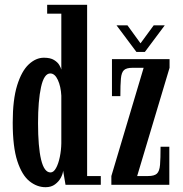

<svg xmlns="http://www.w3.org/2000/svg" viewBox="-20 -770 764 800"><path d="M170 10Q134 10 102.8 -15Q71.5 -40 52.2 -98.8Q33 -157.5 33 -259Q33 -355 51.5 -414.5Q70 -474 99.8 -501.8Q129.5 -529.5 163 -529.5Q190 -529.5 205.2 -520Q220.5 -510.5 227.2 -498.8Q234 -487 235.5 -480V-713H176.5V-750H343V-36.5H400V0H253L243 -59Q242 -45.5 233.5 -29.5Q225 -13.5 209.2 -1.8Q193.5 10 170 10ZM190.5 -51.5Q203.5 -51.5 213.5 -69.8Q223.5 -88 229.2 -115.8Q235 -143.5 235.5 -173V-371.5Q233.5 -410 221 -437Q208.5 -464 189.5 -464Q163.5 -464 151 -407.2Q138.5 -350.5 138.5 -257Q138.5 -158.5 151.2 -105Q164 -51.5 190.5 -51.5ZM444 0V-36.5L578.5 -487.5H532Q507 -487.5 496.5 -477.8Q486 -468 483.8 -442.5Q481.5 -417 481.5 -369.5H446.5V-523.5H686.5V-487.5L551.5 -36.5H597Q623 -36.5 633.8 -46.5Q644.5 -56.5 646.8 -83Q649 -109.5 649 -158.5H685.5V0ZM548.5 -553.5 465.5 -664.5H511L565.5 -589.5L620.5 -664.5H666.5L583.5 -553.5Z"/></svg>

Font: Imbue 10pt SemiBold
Style: Regular
Weight: 600
Designer: Tyler Finck
Foundry: Etcetera Type Company
Version: Version 1.102; ttfautohint (v1.8.3)